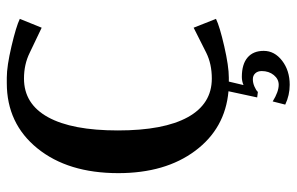

<svg xmlns="http://www.w3.org/2000/svg" viewBox="-173 -509 868 562"><g transform="rotate(-90 261.0 -228.0)"><path d="M298.8 -642.1H314.9Q348.1 -642.1 406.5 -628.4Q464.8 -614.7 486.8 -604L460.9 -540L387.2 -575.2Q353.5 -591.8 312 -591.8Q237.8 -591.8 199 -521.5Q160.2 -451.2 160.2 -316.9Q160.2 -182.6 199 -112.3Q237.8 -42 312 -42Q354.5 -42 387.2 -58.1L460.9 -95.2L486.8 -29.8Q464.8 -19 406.5 -5.6Q348.1 7.8 314.9 7.8H303.2L293 50.8Q304.2 45.9 316.9 45.9Q354 45.9 373.5 62.5Q393.1 79.1 393.1 109.9Q393.1 141.6 364.3 163.8Q335.4 186 293.9 186Q263.2 186 235.8 172.9L245.1 136.2Q273.4 153.8 293.9 153.8Q310.5 153.8 322.3 139.4Q334 125 334 104Q334 92.3 327.4 85.2Q320.8 78.1 310.1 78.1Q299.3 78.1 288.6 82.8Q277.8 87.4 272.9 92.8L256.8 90.8L274.9 6.8Q166 -2.9 100.6 -90.6Q35.2 -178.2 35.2 -315.9Q35.2 -462.9 107.7 -552.5Q180.2 -642.1 298.8 -642.1Z"/></g></svg>

Font: Resagokr
Style: Bold
Weight: 600
Designer: gluk
Foundry: gluk
Version: Version 0.95